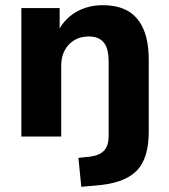

<svg xmlns="http://www.w3.org/2000/svg" viewBox="-20 -524 650 737"><path d="M292 193 281 82 328 77Q363 72 380 53.5Q397 35 397 -2V-287Q397 -321 389 -342Q381 -363 364 -373.5Q347 -384 321 -384Q289 -384 265.5 -370Q242 -356 228.5 -331Q215 -306 215 -273V0H62V-493H209V-400H201Q225 -450 270.5 -477Q316 -504 374 -504Q434 -504 472.5 -481Q511 -458 531 -411.5Q551 -365 551 -293V-19Q551 32 539.5 70Q528 108 503.5 132.5Q479 157 438.5 171Q398 185 338 189Z"/></svg>

Font: Nunito Sans 11pt ExtraBold
Style: Regular
Weight: 800
Version: Version 3.101;gftools[0.9.27]